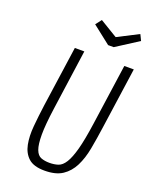

<svg xmlns="http://www.w3.org/2000/svg" viewBox="-163 -970 835 1065"><g transform="rotate(20 254.5 -437.0)"><path d="M161 -687 110 -329Q101 -263 95.5 -202Q90 -141 99.5 -93.5Q109 -46 140 -18Q171 10 235 10Q301 10 340 -16Q379 -42 402 -87.5Q425 -133 436.5 -194.5Q448 -256 458 -328L509 -687H453L402 -328Q388 -229 372.5 -171.5Q357 -114 338.5 -84.5Q320 -55 297 -47.5Q274 -40 246 -40Q218 -40 196.5 -48Q175 -56 164 -85.5Q153 -115 153 -173Q153 -231 167 -331L217 -687ZM362 -765 493 -849 476 -884 353 -821 249 -884 222 -849 329 -765Z"/></g></svg>

Font: Secuela ExtLt
Style: Italic
Weight: 200
Italic angle: -8°
Designer: Fernando Haro
Foundry: deFharo
Version: Version 1.704